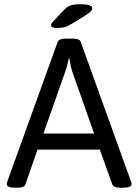

<svg xmlns="http://www.w3.org/2000/svg" viewBox="-20 -884 653 906"><path d="M12 -15Q12 -20 15 -29L252 -686Q258 -702 292 -702H321Q357 -702 361 -686L598 -28Q601 -21 601 -15Q601 2 558 2H550Q515 2 510 -14L451 -178H157L100 -14Q95 2 60 2H55Q12 2 12 -15ZM424 -254 319 -552Q314 -568 307 -610H305Q297 -570 290 -552L185 -254ZM221 -765Q221 -773 232 -784L286 -841Q299 -854 314.5 -859Q330 -864 362 -864Q386 -864 400.5 -859.5Q415 -855 415 -846Q415 -837 407.5 -829.5Q400 -822 375 -806L321 -773Q300 -760 286 -756Q272 -752 247 -752Q235 -752 228 -755.5Q221 -759 221 -765Z"/></svg>

Font: Asap-Regular
Style: Regular
Weight: 400
Designer: Pablo Cosgaya
Foundry: Omnibus-Type
Version: Version 2.000; ttfautohint (v1.8)